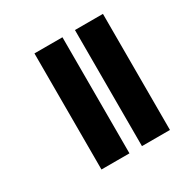

<svg xmlns="http://www.w3.org/2000/svg" viewBox="-143 -756 881 891"><g transform="rotate(-30 297.5 -311.0)"><path d="M370 -622H520V0H370ZM153 -622H303V0H153Z"/></g></svg>

Font: Noto Sans ExtraCondensed Black
Style: Regular
Weight: 900
Width: 2
Designer: Monotype Design Team
Foundry: Monotype Imaging Inc.
Version: Version 2.013; ttfautohint (v1.8.4.7-5d5b)